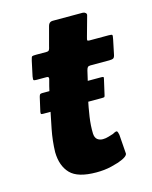

<svg xmlns="http://www.w3.org/2000/svg" viewBox="-93 -639 556 701"><g transform="rotate(-15 185.5 -288.0)"><path d="M52 -257Q45 -257 44 -259Q43 -261 44 -267L56 -320Q58 -327 60 -329Q62 -331 69 -331H291Q298 -331 299.5 -329.5Q301 -328 299 -321L286 -264Q285 -259 283 -258Q281 -257 273 -257ZM185 0Q115 0 87 -29Q59 -58 58 -110Q59 -152 67.5 -195.5Q76 -239 85 -282Q91 -310 95 -329Q99 -348 106 -373Q109 -383 99 -383H61Q52 -383 50 -385Q48 -387 50 -399L62 -455Q65 -469 68 -470.5Q71 -472 83 -472H122Q130 -472 132.5 -476.5Q135 -481 137 -491L156 -562Q160 -576 173 -576H287Q293 -576 297.5 -572Q302 -568 300 -562L280 -490Q276 -477 277 -474.5Q278 -472 284 -472H357Q369 -472 370.5 -469.5Q372 -467 369 -453L358 -400Q356 -389 351.5 -386Q347 -383 336 -383H264Q257 -383 254 -379.5Q251 -376 249 -368Q244 -345 238 -320.5Q232 -296 225 -270Q218 -237 213 -203.5Q208 -170 209 -140Q210 -124 218.5 -117.5Q227 -111 239 -111Q250 -111 261 -114.5Q272 -118 279 -120Q293 -128 296 -125Q299 -122 301 -111L306 -42Q310 -28 270 -14Q257 -10 243 -6.5Q229 -3 214.5 -1.5Q200 0 185 0Z"/></g></svg>

Font: Glory Thin ExtraBold
Style: Italic
Weight: 800
Italic angle: -12°
Version: Version 1.011